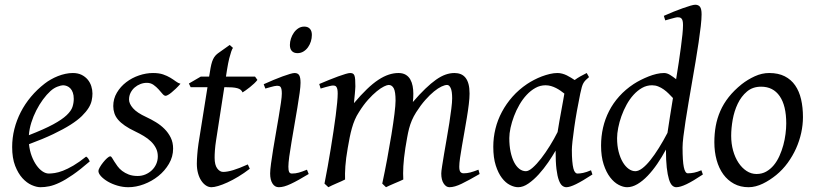

<svg xmlns="http://www.w3.org/2000/svg" viewBox="-20 -762 3400 802"><path d="M190.9 -381.8Q174.8 -367.2 159.4 -346.2Q144 -325.2 131.6 -300.8Q119.1 -276.4 110.8 -249.8Q102.5 -223.1 100.6 -197.3Q164.6 -222.2 201.9 -242.4Q239.3 -262.7 258.3 -280.8Q277.3 -298.8 282.7 -315.4Q288.1 -332 288.1 -349.1Q288.1 -364.3 284.2 -375.2Q280.3 -386.2 273.9 -392.8Q267.6 -399.4 259.5 -402.6Q251.5 -405.8 243.2 -405.8Q235.4 -405.8 220.2 -400.1Q205.1 -394.5 190.9 -381.8ZM366.2 -371.1Q366.2 -357.4 363 -342.3Q359.9 -327.1 349.9 -311Q339.8 -294.9 322 -277.3Q304.2 -259.8 274.7 -241Q245.1 -222.2 202.6 -201.9Q160.2 -181.6 101.1 -159.7Q104 -132.3 112.5 -109.9Q121.1 -87.4 132.6 -71.3Q144 -55.2 157.5 -46.1Q170.9 -37.1 184.1 -37.1Q194.3 -37.1 209 -39.3Q223.6 -41.5 242.9 -48.8Q262.2 -56.2 286.4 -70.3Q310.5 -84.5 339.8 -107.9Q345.2 -105 349.4 -98.4Q353.5 -91.8 355 -87.9Q314.9 -53.2 284.2 -32Q253.4 -10.7 229.2 0.7Q205.1 12.2 185.8 16.1Q166.5 20 148.9 20Q132.8 20 112.3 11Q91.8 2 73.7 -17.8Q55.7 -37.6 43.2 -69.6Q30.8 -101.6 30.8 -147.9Q30.8 -186 40 -222.9Q49.3 -259.8 66.7 -293.7Q84 -327.6 109.4 -357.9Q134.8 -388.2 167 -413.1Q178.2 -421.9 192.4 -429.9Q206.5 -438 221.9 -444.1Q237.3 -450.2 253.2 -453.6Q269 -457 284.2 -457Q305.2 -457 320.6 -449.5Q335.9 -441.9 346.2 -429.7Q356.4 -417.5 361.3 -402.1Q366.2 -386.7 366.2 -371.1Z M733.9 -412.1Q724.1 -400.9 714.6 -391.8Q705.1 -382.8 696.8 -376Q688.5 -369.1 681.9 -365.5Q675.3 -361.8 671.9 -361.8Q665.5 -361.8 658.4 -370.4Q651.4 -378.9 642.3 -388.9Q633.3 -398.9 621.3 -407.5Q609.4 -416 593.3 -416Q579.6 -416 566.4 -410.9Q553.2 -405.8 542.7 -396.7Q532.2 -387.7 525.6 -374.8Q519 -361.8 519 -346.2Q519 -329.1 535.4 -310.1Q551.8 -291 591.3 -272.9Q611.3 -263.7 631.3 -251.5Q651.4 -239.3 667.2 -223.4Q683.1 -207.5 693.1 -187.3Q703.1 -167 703.1 -141.1Q703.1 -107.4 685.8 -77.9Q668.5 -48.3 641.4 -26.6Q614.3 -4.9 581.1 7.6Q547.9 20 516.1 20Q493.2 20 470.7 13.4Q448.2 6.8 430.7 -3.4Q413.1 -13.7 402.1 -25.6Q391.1 -37.6 391.1 -47.9Q391.1 -53.2 397 -63.5Q402.8 -73.7 410.9 -83.7Q418.9 -93.8 427.2 -101.3Q435.5 -108.9 440.9 -108.9Q444.3 -108.9 448 -102.8Q451.7 -96.7 457.3 -87.6Q462.9 -78.6 470.7 -67.9Q478.5 -57.1 490.2 -48.1Q502 -39.1 517.8 -33Q533.7 -26.9 555.2 -26.9Q572.3 -26.9 587.6 -33.4Q603 -40 614.5 -51Q626 -62 632.6 -76.9Q639.2 -91.8 639.2 -108.9Q639.2 -127.9 631.3 -143.3Q623.5 -158.7 610.6 -171.1Q597.7 -183.6 580.6 -193.8Q563.5 -204.1 544.9 -212.9Q519 -225.1 501.5 -237.3Q483.9 -249.5 473.1 -262.2Q462.4 -274.9 457.8 -289.1Q453.1 -303.2 453.1 -318.8Q453.1 -349.6 468.3 -375Q483.4 -400.4 507.3 -418.7Q531.2 -437 560.8 -447Q590.3 -457 619.1 -457Q644 -457 661.1 -451.2Q678.2 -445.3 691.2 -437.5Q704.1 -429.7 713.9 -422.4Q723.6 -415 733.9 -412.1Z M1023.4 -57.1Q999.5 -38.6 975.6 -24.2Q951.7 -9.8 930.2 0Q908.7 9.8 891.4 14.9Q874 20 863.3 20Q851.1 20 840.1 12.7Q829.1 5.4 820.6 -7.6Q812 -20.5 807.1 -38.6Q802.2 -56.6 802.2 -78.1Q802.2 -87.4 802.7 -96.7Q803.2 -106 804 -116Q804.7 -126 805.9 -137.2Q807.1 -148.4 809.1 -162.1L846.7 -397.9H776.4L769 -413.1L818.4 -441.9H853.5L856.4 -459Q859.4 -479 862.5 -492.2Q865.7 -505.4 869.9 -514.2Q874 -522.9 878.9 -528.6Q883.8 -534.2 890.1 -539.1L939.5 -574.2L953.1 -562Q949.7 -557.6 945.8 -546.4Q942.4 -536.6 937.7 -518.6Q933.1 -500.5 928.2 -470.2L923.8 -441.9H1045.4L1055.2 -428.2Q1050.3 -421.4 1041.7 -413.3Q1033.2 -405.3 1023.9 -397.9Q1014.6 -390.6 1006.1 -384.5Q997.6 -378.4 993.2 -376Q990.2 -382.8 985.1 -387Q980 -391.1 971.2 -393.6Q962.4 -396 949.5 -397Q936.5 -397.9 918.5 -397.9H917L882.3 -173.8Q880.9 -164.6 879.6 -154.1Q878.4 -143.6 877.7 -134Q877 -124.5 876.7 -116.2Q876.5 -107.9 876.5 -103Q876.5 -72.8 887.5 -58.3Q898.4 -43.9 912.1 -43.9Q929.2 -43.9 953.9 -51.3Q978.5 -58.6 1015.1 -75.2Z M1269.5 -35.2Q1246.6 -21.5 1228.3 -11.2Q1210 -1 1194.8 6.1Q1179.7 13.2 1167.5 16.6Q1155.3 20 1144.5 20Q1127.9 20 1118.2 4.6Q1108.4 -10.7 1108.4 -37.1Q1108.4 -51.8 1112.1 -78.9Q1115.7 -106 1121.1 -138.9Q1126.5 -171.9 1132.8 -207.8Q1139.2 -243.7 1144.5 -276.1Q1149.9 -308.6 1153.6 -333.7Q1157.2 -358.9 1157.2 -371.1Q1157.2 -382.3 1155.8 -388.9Q1154.3 -395.5 1151.9 -398.7Q1149.4 -401.9 1145.5 -402.8Q1141.6 -403.8 1137.2 -403.8Q1133.3 -403.8 1125.2 -402.1Q1117.2 -400.4 1108.9 -397.9Q1099.6 -395.5 1088.4 -392.1L1081.5 -410.2Q1102.1 -419.4 1122.3 -428Q1142.6 -436.5 1160.2 -442.9Q1177.7 -449.2 1190.9 -453.1Q1204.1 -457 1210.4 -457Q1224.1 -457 1229.7 -447.8Q1235.4 -438.5 1235.4 -416Q1235.4 -401.9 1231.7 -374.3Q1228 -346.7 1222.2 -312.5Q1216.3 -278.3 1210 -241Q1203.6 -203.6 1197.8 -169.4Q1191.9 -135.3 1188.2 -107.7Q1184.6 -80.1 1184.6 -65.9Q1184.6 -50.8 1187.7 -43.9Q1190.9 -37.1 1199.2 -37.1Q1214.4 -37.1 1228.3 -41Q1242.2 -44.9 1262.2 -53.2ZM1282.7 -616.2Q1282.7 -602.5 1278.6 -589.1Q1274.4 -575.7 1266.6 -564.7Q1258.8 -553.7 1247.6 -546.9Q1236.3 -540 1222.7 -540Q1207.5 -540 1199.2 -548.8Q1190.9 -557.6 1190.9 -574.2Q1190.9 -587.4 1195.3 -600.8Q1199.7 -614.3 1207.5 -625.5Q1215.3 -636.7 1226.3 -643.8Q1237.3 -650.9 1251 -650.9Q1266.1 -650.9 1274.4 -641.8Q1282.7 -632.8 1282.7 -616.2Z M1983.4 -35.2Q1938 -8.8 1908.2 5.6Q1878.4 20 1857.4 20Q1843.3 20 1833.3 4.6Q1823.2 -10.7 1823.2 -37.1Q1823.2 -45.9 1826.7 -67.9Q1830.1 -89.8 1835 -119.4Q1839.8 -148.9 1845.9 -182.6Q1852.1 -216.3 1856.9 -248.3Q1861.8 -280.3 1865.2 -307.6Q1868.7 -335 1868.7 -351.1Q1868.7 -381.3 1862.5 -394.3Q1856.4 -407.2 1847.7 -407.2Q1838.4 -407.2 1824.2 -400.6Q1810.1 -394 1793 -380.1Q1775.9 -366.2 1756.6 -344.5Q1737.3 -322.8 1718.3 -293Q1707.5 -275.9 1700.4 -259.3Q1693.4 -242.7 1688.7 -224.9Q1684.1 -207 1680.7 -187.3Q1677.2 -167.5 1673.3 -144Q1666.5 -99.6 1664.8 -67.9Q1663.1 -36.1 1664.6 -12.2Q1657.7 -8.8 1647.9 -4.6Q1638.2 -0.5 1627.9 3.9Q1617.7 8.3 1608.2 12.5Q1598.6 16.6 1592.3 20L1576.7 4.9Q1587.4 -44.9 1597.4 -98.6Q1607.4 -152.3 1615.2 -200.4Q1623 -248.5 1627.7 -286.1Q1632.3 -323.7 1632.3 -341.8Q1632.3 -378.9 1624.8 -393.1Q1617.2 -407.2 1603.5 -407.2Q1597.2 -407.2 1584 -400.9Q1570.8 -394.5 1553.7 -380.6Q1536.6 -366.7 1517.3 -345.2Q1498 -323.7 1479.5 -293.9Q1469.2 -278.3 1462.2 -261.7Q1455.1 -245.1 1450 -226.8Q1444.8 -208.5 1440.7 -188Q1436.5 -167.5 1432.6 -144Q1424.8 -99.6 1422.6 -67.6Q1420.4 -35.6 1421.4 -12.2Q1415 -8.8 1405.5 -4.6Q1396 -0.5 1386 3.9Q1376 8.3 1366.7 12.5Q1357.4 16.6 1351.6 20L1335.4 4.9Q1342.3 -29.3 1348.9 -66.7Q1355.5 -104 1361.6 -141.1Q1367.7 -178.2 1373 -213.6Q1378.4 -249 1382.3 -279.3Q1386.2 -309.6 1388.4 -333.3Q1390.6 -356.9 1390.6 -371.1Q1390.6 -382.3 1389.2 -388.9Q1387.7 -395.5 1385 -399.2Q1382.3 -402.8 1378.9 -403.8Q1375.5 -404.8 1371.6 -404.8Q1366.7 -404.8 1358.2 -402.8Q1349.6 -400.9 1340.8 -398.4Q1330.6 -395.5 1319.3 -392.1L1313.5 -411.1Q1334 -419.9 1354.5 -428.2Q1375 -436.5 1392.6 -442.9Q1410.2 -449.2 1423.3 -453.1Q1436.5 -457 1442.4 -457Q1449.7 -457 1454.1 -454.6Q1458.5 -452.1 1460.7 -446Q1462.9 -439.9 1463.6 -429Q1464.4 -418 1464.4 -400.9Q1464.4 -395.5 1463.6 -387.5Q1462.9 -379.4 1462.2 -369.9Q1461.4 -360.4 1460.2 -350.1Q1459 -339.8 1458.5 -331.1Q1487.3 -365.2 1512.5 -389.4Q1537.6 -413.6 1560.3 -428.5Q1583 -443.4 1603.8 -450.2Q1624.5 -457 1644.5 -457Q1662.6 -457 1674.8 -449.7Q1687 -442.4 1693.8 -430.2Q1700.7 -418 1703.6 -402.6Q1706.5 -387.2 1706.5 -371.1Q1706.5 -361.8 1706.1 -354.2Q1705.6 -346.7 1704.6 -335.9Q1732.9 -368.7 1756.8 -391.6Q1780.8 -414.6 1801.5 -429.2Q1822.3 -443.8 1841.1 -450.4Q1859.9 -457 1878.4 -457Q1892.6 -457 1904.3 -452.4Q1916 -447.8 1924.3 -437.5Q1932.6 -427.2 1937 -410.9Q1941.4 -394.5 1941.4 -371.1Q1941.4 -352.5 1938.2 -326.4Q1935.1 -300.3 1930.2 -271Q1925.3 -241.7 1919.9 -210.9Q1914.6 -180.2 1909.7 -152.6Q1904.8 -125 1901.6 -102.3Q1898.4 -79.6 1898.4 -65.9Q1898.4 -49.3 1903.3 -43.7Q1908.2 -38.1 1916.5 -38.1Q1930.7 -38.1 1944.6 -41.7Q1958.5 -45.4 1978.5 -53.2Z M2309.1 -210.4Q2312.5 -232.4 2316.7 -256.1Q2320.8 -279.8 2325 -301.8Q2329.1 -323.7 2332.3 -342Q2335.4 -360.4 2337.4 -371.1Q2330.1 -377 2321.3 -383.1Q2312.5 -389.2 2302.5 -394.3Q2292.5 -399.4 2281.5 -402.6Q2270.5 -405.8 2258.8 -405.8Q2236.3 -405.8 2216.6 -394.8Q2196.8 -383.8 2179.9 -365.7Q2163.1 -347.7 2149.7 -324.5Q2136.2 -301.3 2127 -276.6Q2117.7 -252 2112.5 -228Q2107.4 -204.1 2107.4 -185.1Q2107.4 -153.3 2112.8 -127.9Q2118.2 -102.5 2127.4 -84.5Q2136.7 -66.4 2149.4 -56.6Q2162.1 -46.9 2176.8 -46.9Q2188.5 -46.9 2205.3 -61.8Q2222.2 -76.7 2240.5 -100.3Q2258.8 -124 2276.9 -153.1Q2294.9 -182.1 2309.1 -210.4ZM2454.6 -33.2Q2412.1 -5.4 2386 7.3Q2359.9 20 2345.7 20Q2336.9 20 2328.9 13.9Q2320.8 7.8 2314.5 -9Q2308.1 -25.9 2304.4 -55.7Q2300.8 -85.4 2300.8 -132.8Q2288.1 -110.4 2269.8 -83.7Q2251.5 -57.1 2230.5 -33.9Q2209.5 -10.7 2187.3 4.6Q2165 20 2144.5 20Q2128.4 20 2110.1 10.7Q2091.8 1.5 2076.4 -18.8Q2061 -39.1 2050.8 -71Q2040.5 -103 2040.5 -148.9Q2040.5 -187.5 2049.6 -224.4Q2058.6 -261.2 2076.7 -294.9Q2094.7 -328.6 2120.8 -358.2Q2147 -387.7 2181.6 -411.1Q2194.8 -419.9 2210.7 -428.2Q2226.6 -436.5 2243.4 -442.9Q2260.3 -449.2 2276.9 -453.1Q2293.5 -457 2308.6 -457Q2318.8 -457 2328.6 -454.3Q2338.4 -451.7 2347.4 -447.3Q2356.4 -442.9 2364.7 -437.7Q2373 -432.6 2380.4 -427.7Q2391.6 -436 2404.3 -443.1Q2417 -450.2 2430.7 -457L2440.4 -439.9Q2432.1 -433.1 2426.8 -427.7Q2421.4 -422.4 2417.2 -415.3Q2413.1 -408.2 2410.2 -397.9Q2407.2 -387.7 2403.8 -371.1Q2396.5 -335.9 2389.9 -299.1Q2383.3 -262.2 2378.7 -229.5Q2374 -196.8 2371.3 -171.9Q2368.7 -147 2368.7 -136.2Q2368.7 -108.4 2370.4 -89.4Q2372.1 -70.3 2375 -58.8Q2377.9 -47.4 2382.3 -42.2Q2386.7 -37.1 2392.6 -37.1Q2402.3 -37.1 2415.8 -39.8Q2429.2 -42.5 2448.7 -50.8Z M2768.1 -207Q2772.5 -236.3 2778.3 -273.7Q2784.2 -311 2791 -352.5Q2782.7 -361.3 2773.2 -370.8Q2763.7 -380.4 2752.7 -388.2Q2741.7 -396 2729.5 -400.9Q2717.3 -405.8 2703.6 -405.8Q2681.2 -405.8 2661.9 -394.8Q2642.6 -383.8 2626.2 -365.7Q2609.9 -347.7 2597.2 -324.5Q2584.5 -301.3 2575.7 -276.6Q2566.9 -252 2562.3 -228Q2557.6 -204.1 2557.6 -185.1Q2557.6 -153.3 2564.2 -127.9Q2570.8 -102.5 2581.5 -84.5Q2592.3 -66.4 2606 -56.6Q2619.6 -46.9 2633.8 -46.9Q2647 -46.9 2663.1 -59.1Q2679.2 -71.3 2696.5 -93Q2713.9 -114.7 2732.2 -144Q2750.5 -173.3 2768.1 -207ZM2916 -33.2Q2874.5 -5.4 2847.9 7.3Q2821.3 20 2804.7 20Q2795.4 20 2787.6 12.5Q2779.8 4.9 2774.2 -13.4Q2768.6 -31.7 2765.1 -62Q2761.7 -92.3 2761.7 -137.2Q2745.1 -106.4 2725.8 -78.1Q2706.5 -49.8 2685.5 -27.8Q2664.6 -5.9 2642.6 7.1Q2620.6 20 2599.6 20Q2583 20 2564 10Q2544.9 0 2528.6 -21.2Q2512.2 -42.5 2501.5 -75.4Q2490.7 -108.4 2490.7 -153.8Q2490.7 -192.4 2499 -228.8Q2507.3 -265.1 2524.2 -298.1Q2541 -331.1 2566.7 -359.6Q2592.3 -388.2 2627 -411.1Q2640.6 -419.9 2656.5 -428Q2672.4 -436 2689 -442.6Q2705.6 -449.2 2722.2 -453.1Q2738.8 -457 2753.9 -457Q2766.1 -457 2778.8 -449.2Q2791.5 -441.4 2804.2 -431.2Q2810.1 -466.8 2815.2 -501Q2820.3 -535.2 2824.2 -564.7Q2828.1 -594.2 2830.6 -618.2Q2833 -642.1 2833 -657.2Q2833 -668.5 2831.3 -675Q2829.6 -681.6 2826.4 -684.8Q2823.2 -688 2819.3 -689Q2815.4 -689.9 2811 -689.9Q2806.6 -689.9 2798.1 -687.7Q2789.6 -685.5 2780.8 -683.1Q2770.5 -680.2 2758.8 -676.8L2752.9 -695.8Q2773.4 -705.1 2794.2 -713.4Q2814.9 -721.7 2832.8 -728Q2850.6 -734.4 2864.3 -738.3Q2877.9 -742.2 2883.8 -742.2Q2897.5 -742.2 2904.1 -733.4Q2910.6 -724.6 2910.6 -702.1Q2910.6 -683.1 2907.2 -652.8Q2903.8 -622.6 2898.2 -585Q2892.6 -547.4 2885.5 -504.9Q2878.4 -462.4 2870.8 -419.2Q2863.3 -376 2856.2 -334Q2849.1 -292 2843.5 -255.9Q2837.9 -219.7 2834.5 -191.2Q2831.1 -162.6 2831.1 -146Q2831.1 -89.4 2836.4 -63.7Q2841.8 -38.1 2853 -38.1Q2865.7 -38.1 2879.2 -40.8Q2892.6 -43.5 2909.7 -50.8Z M3264.2 -246.1Q3264.2 -320.8 3236.8 -360.4Q3209.5 -399.9 3159.2 -399.9Q3124 -399.9 3100.1 -379.6Q3076.2 -359.4 3061.5 -328.6Q3046.9 -297.9 3040.5 -262Q3034.2 -226.1 3034.2 -194.8Q3034.2 -162.1 3042.2 -133.1Q3050.3 -104 3064.7 -82.3Q3079.1 -60.5 3098.4 -47.9Q3117.7 -35.2 3140.1 -35.2Q3162.6 -35.2 3180.4 -45.2Q3198.2 -55.2 3212.2 -72Q3226.1 -88.9 3235.8 -110.6Q3245.6 -132.3 3252 -155.8Q3258.3 -179.2 3261.2 -202.6Q3264.2 -226.1 3264.2 -246.1ZM3334 -272.9Q3334 -240.2 3326.7 -206.8Q3319.3 -173.3 3305.2 -141.8Q3291 -110.4 3270.3 -81.8Q3249.5 -53.2 3222.2 -30.8Q3209.5 -20.5 3195.3 -11.2Q3181.2 -2 3166.5 5.1Q3151.9 12.2 3136.7 16.1Q3121.6 20 3106.9 20Q3072.8 20 3046.1 5.6Q3019.5 -8.8 3001.2 -33.9Q2982.9 -59.1 2973.4 -93.5Q2963.9 -127.9 2963.9 -168Q2963.9 -203.1 2969.7 -235.6Q2975.6 -268.1 2988.8 -298.3Q3002 -328.6 3023.9 -356.4Q3045.9 -384.3 3078.1 -410.2Q3103 -429.7 3132.8 -443.4Q3162.6 -457 3192.9 -457Q3231 -457 3257.8 -443.4Q3284.7 -429.7 3301.5 -405.3Q3318.4 -380.9 3326.2 -347.2Q3334 -313.5 3334 -272.9Z"/></svg>

Font: Gentium Plus APac
Style: Italic
Weight: 400
Italic angle: -8°
Designer: J. Victor Gaultney, Annie Olsen, Iska Routamaa, Becca Hirsbrunner
Foundry: SIL International
Version: Version 5.000